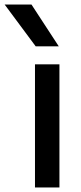

<svg xmlns="http://www.w3.org/2000/svg" viewBox="-78 -828 358 848"><path d="M76.5 0V-544H184.5V0ZM79.5 -623.5 -57.5 -808H61L181.5 -623.5Z"/></svg>

Font: Encode Sans SemiExpanded SemiExpanded Medium
Style: Regular
Weight: 500
Width: 6
Designer: Multiple Designers
Foundry: Impallari Type
Version: Version 3.000; ttfautohint (v1.8.3) -l 8 -r 50 -G 200 -x 14 